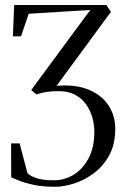

<svg xmlns="http://www.w3.org/2000/svg" viewBox="-20 -522 498 753"><path d="M195.5 210.5Q147 210.5 112.2 203Q77.5 195.5 55.8 186.8Q34 178 24 173.5L23.5 40.5H57L87.5 156.5Q98.5 169 124 177Q149.5 185 192 185Q233 185 269 163Q305 141 327.5 98.5Q350 56 350 -5Q350 -33.5 342 -61.8Q334 -90 317.2 -113.2Q300.5 -136.5 274.2 -150.5Q248 -164.5 211.5 -164.5Q182.5 -164.5 162.5 -161.5Q142.5 -158.5 123 -151.5L102.5 -169L272 -399L334.5 -483L92.5 -468L62.5 -379.5H30.5L35.5 -502.5H397L415 -475.5L202 -185.5Q276.5 -191.5 327.8 -170.2Q379 -149 405.5 -108.8Q432 -68.5 432 -17Q432 43.5 408.5 86.8Q385 130 348.2 157.2Q311.5 184.5 270.8 197.5Q230 210.5 195.5 210.5Z"/></svg>

Font: Merriweather 144pt Light
Style: Regular
Weight: 300
Version: Version 2.100